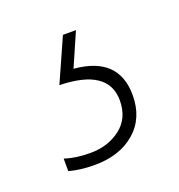

<svg xmlns="http://www.w3.org/2000/svg" viewBox="-61 -53 322 346"><g transform="rotate(-20 100.5 120.0)"><path d="M90 64 118 0H93L56 83Q149 85 149 146Q149 180 125 198.5Q101 217 67 217Q39 217 18 210V234Q39 240 67 240Q115 240 144.5 214.5Q174 189 174 145Q174 71 90 64Z"/></g></svg>

Font: Noto Sans Display SemiCondensed Thin
Style: Regular
Weight: 250
Width: 4
Designer: Monotype Design team
Foundry: Monotype Imaging Inc.
Version: 1.000